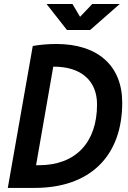

<svg xmlns="http://www.w3.org/2000/svg" viewBox="-20 -918 626 938"><path d="M18.1 0H149.4C418.9 0 577.1 -154.3 577.1 -416.5C577.1 -596.7 458 -703.1 255.9 -703.1C214.8 -703.1 175.8 -699.7 140.1 -693.4ZM156.2 -110.8 240.2 -592.3C241.2 -592.3 242.7 -592.3 243.7 -592.3C376 -592.3 454.1 -523.9 454.1 -407.7C454.1 -220.7 348.6 -110.8 169.9 -110.8ZM307.1 -771.5H420.4L564.9 -898.4H430.7L371.1 -835.9L334 -898.4H207.5Z"/></svg>

Font: Cascadia Code SemiBold
Style: Italic
Weight: 600
Italic angle: -10°
Monospace: yes
Designer: Aaron Bell
Foundry: Saja Typeworks
Version: Version 2404.023